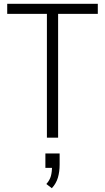

<svg xmlns="http://www.w3.org/2000/svg" viewBox="-20 -725 553 1011"><path d="M227 0V-652H18V-705H495V-652H286V0ZM253 266 224 244Q242 224 248 202Q254 180 254 149L264 159H219V83H294V142Q294 179 285 210Q276 241 253 266Z"/></svg>

Font: Nunito Sans 10pt Condensed Light
Style: Regular
Weight: 300
Width: 3
Designer: Vernon Adams
Foundry: Vernon Adams
Version: Version 3.101;gftools[0.9.27]